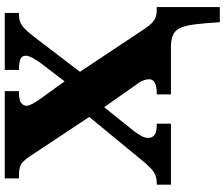

<svg xmlns="http://www.w3.org/2000/svg" viewBox="-90 -664 964 825"><g transform="rotate(-90 392.5 -252.0)"><path d="M709 210Q705 142 699.5 100.5Q694 59 683 37.5Q672 16 652.5 8Q633 0 601 0H399V-61H404Q464 -61 464 -94Q464 -105 459 -118.5Q454 -132 431 -163L344 -287L238 -155Q229 -142 220.5 -127.5Q212 -113 212 -97Q212 -81 224 -71Q236 -61 269 -61H273V0H11V-61H17Q53 -61 76 -82Q99 -103 121 -131L302 -351L137 -600Q121 -625 105.5 -639Q90 -653 51 -653H38V-714H413V-653H407Q373 -653 361.5 -643Q350 -633 350 -621Q350 -611 358.5 -595Q367 -579 377 -565L455 -457L536 -563Q544 -574 554.5 -592.5Q565 -611 565 -624Q565 -642 548.5 -647.5Q532 -653 509 -653H504V-714H749V-653H740Q711 -653 691 -637Q671 -621 641 -581L496 -391L680 -114Q700 -84 717 -72.5Q734 -61 760 -61H774V210Z"/></g></svg>

Font: Noto Serif Black
Style: Regular
Weight: 900
Designer: Monotype Design Team
Foundry: Monotype Imaging Inc.
Version: Version 2.014; ttfautohint (v1.8.4.7-5d5b)